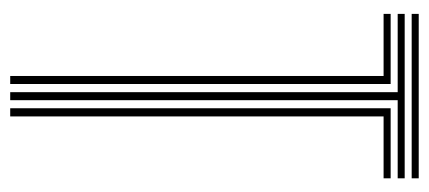

<svg xmlns="http://www.w3.org/2000/svg" viewBox="-252 -588 840 376"><g transform="rotate(90 168.0 -400.0)"><path d="M160.5 0V-758.8H7.2V-772.5H329.2V-758.8H176.2V0ZM128.8 0V-731.2H7.2V-745H144.5V0ZM192 0V-745H329.2V-731.2H208V0ZM7.2 -786.2V-800H329.2V-786.2Z"/></g></svg>

Font: Big Shoulders Inline Text Thin
Style: Regular
Weight: 400
Version: Version 2.002